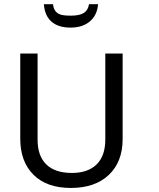

<svg xmlns="http://www.w3.org/2000/svg" viewBox="-20 -904 768 925"><path d="M570.8 -646V-233.9Q570.8 -124.5 504.4 -61.5Q438 1.5 321.3 1.5Q205.1 1.5 141.4 -62Q77.6 -125.5 77.6 -235.4V-646H161.1V-230.5Q161.1 -152.8 203.1 -111.8Q245.1 -70.8 326.2 -70.8Q403.8 -70.8 445.6 -112.1Q487.3 -153.3 487.3 -231.4V-646ZM319.8 -771Q260.7 -771 228 -799.8Q195.3 -828.6 191.4 -883.8H235.4Q237.8 -863.3 246.3 -851.6Q254.9 -839.8 270.3 -834.2Q285.6 -828.6 321.8 -828.6Q364.3 -828.6 384.5 -842Q404.8 -855.5 408.7 -883.8H452.6Q448.2 -831.1 413.1 -801Q377.9 -771 319.8 -771Z"/></svg>

Font: XL-Viking
Style: Regular
Weight: 400
Foundry: Ascender Corporation
Version: Version 1.10 March 23, 2015